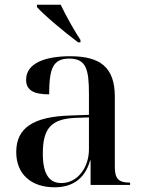

<svg xmlns="http://www.w3.org/2000/svg" viewBox="-20 -786 613 816"><path d="M312 -606H322V-616C294 -659 259 -721 238 -766H137V-756C168 -721 257 -647 312 -606ZM212 10C283 10 340 -22 363 -104H365V0H533V-10H530C485 -10 468 -26 468 -76V-375C468 -501 405 -547 278 -547C175 -547 91 -519 91 -447C91 -402 124 -385 189 -385C189 -493 204 -537 274 -537C346 -537 358 -492 358 -387V-298L276 -295C123 -290 49 -243 49 -140C49 -47 111 10 212 10ZM241 -8C188 -8 162 -48 162 -133C162 -239 196 -280 299 -285L358 -287V-151C358 -75 310 -8 241 -8Z"/></svg>

Font: Noto Serif Display Medium
Style: Regular
Weight: 500
Designer: Monotype Design Team
Foundry: Monotype Imaging Inc.
Version: Version 2.009